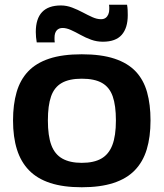

<svg xmlns="http://www.w3.org/2000/svg" viewBox="-20 -780 691 810"><path d="M35 -272Q35 -339 50 -391Q65 -443 98.5 -478.5Q132 -514 187.5 -532.5Q243 -551 325 -551Q407 -551 463 -532.5Q519 -514 552.5 -478.5Q586 -443 600.5 -391Q615 -339 615 -272Q615 -202 599 -149.5Q583 -97 548.5 -61.5Q514 -26 458.5 -8Q403 10 325 10Q247 10 192 -8Q137 -26 102.5 -61.5Q68 -97 51.5 -149.5Q35 -202 35 -272ZM182 -272Q182 -207 196.5 -168Q211 -129 243 -111Q275 -93 325 -93Q376 -93 407.5 -111Q439 -129 454 -168Q469 -207 469 -272Q469 -335 455.5 -373.5Q442 -412 410.5 -430Q379 -448 325 -448Q272 -448 240.5 -430Q209 -412 195.5 -373.5Q182 -335 182 -272ZM135 -601Q133 -612 132 -623.5Q131 -635 131 -645Q131 -701 157.5 -729Q184 -757 237 -757Q261 -757 284.5 -748Q308 -739 329.5 -727.5Q351 -716 370 -707.5Q389 -699 406 -699Q418 -699 425.5 -704.5Q433 -710 437 -719.5Q441 -729 441 -741Q441 -745 441 -750.5Q441 -756 440 -760H516Q518 -749 518.5 -738Q519 -727 519 -716Q519 -662 493.5 -633Q468 -604 414 -604Q388 -604 364.5 -612.5Q341 -621 319.5 -633Q298 -645 279 -653.5Q260 -662 244 -662Q228 -662 219 -651.5Q210 -641 210 -621Q210 -617 210 -611.5Q210 -606 211 -601Z"/></svg>

Font: Georama SemiExpanded SemiBold
Style: Regular
Weight: 600
Width: 6
Designer: Jean-Baptiste Levee
Foundry: Production Type
Version: Version 1.001